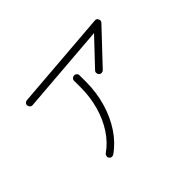

<svg xmlns="http://www.w3.org/2000/svg" viewBox="-136 -983 1272 1272"><g transform="rotate(-45 500.0 -346.5)"><path d="M617 -435Q610 -443 609.5 -453.5Q609 -464 616 -471L786 -651L161 -601Q151 -600 143 -607Q135 -614 134 -624Q133 -635 140 -642.5Q147 -650 157 -651L848 -706Q866 -708 872 -692Q880 -678 868 -664L653 -436Q646 -429 635.5 -428.5Q625 -428 617 -435ZM307 8Q299 14 288.5 12.5Q278 11 272 2Q266 -6 268 -16.5Q270 -27 278 -33Q337 -74 380 -139.5Q423 -205 446 -287Q469 -369 469 -459V-521Q469 -532 477 -539Q485 -546 495 -546Q505 -546 512.5 -539Q520 -532 520 -521V-459Q520 -361 494 -271.5Q468 -182 420.5 -110Q373 -38 307 8Z"/></g></svg>

Font: Zen Kurenaido
Style: Regular
Weight: 400
Designer: Yoshimichi Ohira
Foundry: Positype
Version: Version 1.001